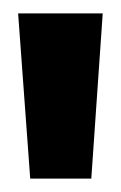

<svg xmlns="http://www.w3.org/2000/svg" viewBox="-20 -700 180 286"><path d="M25 -434 7 -680H133L116 -434Z"/></svg>

Font: Bricolage Grotesque 96pt Condensed Bricolage Grotesque 48pt Condensed Regular
Style: Bold
Weight: 700
Width: 3
Designer: Mathieu Triay
Foundry: Atelier Triay
Version: Version 1.001; ttfautohint (v1.8.4.7-5d5b);gftools[0.9.33.de